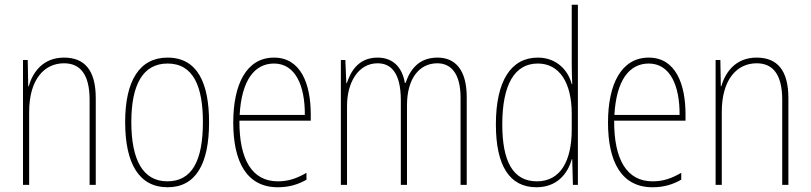

<svg xmlns="http://www.w3.org/2000/svg" viewBox="-20 -780 3420 810"><path d="M250 -537C161 -537 118 -475 101 -416H99L97 -527H77V0H103V-308C103 -445 167 -513 250 -513C317 -513 358 -468 358 -359V0H384V-366C384 -485 336 -537 250 -537Z M862 -264C862 -428 814 -537 687 -537C569 -537 508 -440 508 -265C508 -88 568 10 687 10C805 10 862 -87 862 -264ZM534 -265C534 -423 583 -512 687 -512C797 -512 836 -413 836 -265C836 -102 790 -15 686 -15C582 -15 534 -107 534 -265Z M1136 -537C1019 -537 964 -423 964 -263C964 -97 1021 10 1152 10C1200 10 1238 -2 1273 -22V-51C1230 -26 1195 -15 1152 -15C1044 -15 989 -106 990 -271H1291V-298C1291 -424 1250 -537 1136 -537ZM1136 -512C1227 -512 1267 -417 1266 -295H991C999 -440 1053 -512 1136 -512Z M1826 -537C1751 -537 1712 -492 1691 -430H1688C1678 -490 1643 -537 1573 -537C1490 -537 1459 -476 1443 -429H1441L1437 -527H1418V0H1444V-333C1444 -433 1492 -513 1573 -513C1628 -513 1671 -475 1671 -357V0H1697V-336C1697 -449 1749 -513 1825 -513C1880 -513 1923 -473 1923 -368V0H1949V-370C1949 -486 1900 -537 1826 -537Z M2243 10C2332 10 2376 -50 2392 -108H2394L2397 0H2418V-760H2392V-511C2392 -483 2393 -456 2394 -425H2392C2378 -481 2330 -537 2249 -537C2136 -537 2072 -439 2072 -255C2072 -82 2129 10 2243 10ZM2245 -15C2143 -15 2099 -101 2099 -255C2099 -425 2152 -512 2249 -512C2341 -512 2392 -430 2392 -300V-234C2392 -100 2344 -15 2245 -15Z M2717 -537C2600 -537 2545 -423 2545 -263C2545 -97 2602 10 2733 10C2781 10 2819 -2 2854 -22V-51C2811 -26 2776 -15 2733 -15C2625 -15 2570 -106 2571 -271H2872V-298C2872 -424 2831 -537 2717 -537ZM2717 -512C2808 -512 2848 -417 2847 -295H2572C2580 -440 2634 -512 2717 -512Z M3172 -537C3083 -537 3040 -475 3023 -416H3021L3019 -527H2999V0H3025V-308C3025 -445 3089 -513 3172 -513C3239 -513 3280 -468 3280 -359V0H3306V-366C3306 -485 3258 -537 3172 -537Z"/></svg>

Font: Noto Sans Kannada Condensed Thin
Style: Regular
Weight: 100
Width: 3
Designer: Jelle Bosma - Monotype Design Team
Foundry: Monotype Imaging Inc.
Version: Version 2.005